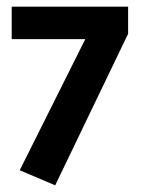

<svg xmlns="http://www.w3.org/2000/svg" viewBox="-20 -535 422 574"><path d="M363 -515V-434L145 19L39 -26L235 -418H15V-515Z"/></svg>

Font: Mukta Malar
Style: Bold
Weight: 700
Designer: Aadarsh Rajan, Girish Dalvi, Yashodeep Gholap
Foundry: Ek Type
Version: Version 2.538;PS 1.000;hotconv 16.6.51;makeotf.lib2.5.65220;